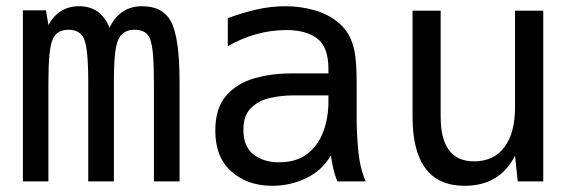

<svg xmlns="http://www.w3.org/2000/svg" viewBox="-20 -580 1846 614"><path d="M53.2 -546.9H127L134.8 -500Q168 -560.1 232.9 -560.1Q302.7 -560.1 330.1 -491.2Q363.3 -560.1 434.6 -560.1Q501 -560.1 527.3 -510.3Q554.2 -459 554.2 -316.9V0H472.2V-313Q472.2 -374.5 469 -408.2Q465.8 -441.9 459 -458Q446.8 -484.9 410.6 -484.9Q373.5 -484.9 359.4 -455.6Q351.1 -438.5 347.7 -405.8Q344.2 -373 344.2 -313V0H262.2V-313Q262.2 -372.1 258.8 -406.7Q255.4 -441.4 248 -457.5Q234.9 -484.9 198.7 -484.9Q162.6 -484.9 149.4 -456.1Q141.6 -439.5 138.2 -405.5Q134.8 -371.6 134.8 -313V0H53.2Z M850.6 14.2Q771.5 14.2 720 -31.5Q668.5 -77.1 668.5 -162.6Q668.5 -233.4 702.6 -273.2Q736.8 -313 792 -329.1Q847.2 -345.2 909.7 -345.2H1030.3V-359.4Q1030.3 -429.2 994.9 -456.5Q959.5 -483.9 895.5 -483.9Q845.7 -483.9 797.9 -470.2Q750 -456.5 708.5 -432.1V-522Q753.4 -538.6 799.3 -549.3Q845.2 -560.1 893.1 -560.1Q941.9 -560.1 988 -546.6Q1034.2 -533.2 1067.9 -502.7Q1101.6 -472.2 1112.8 -420.9Q1120.6 -384.8 1120.6 -312V-200.2Q1120.6 -154.3 1125.7 -98.6Q1130.9 -43 1149.4 0H1059.1Q1050.8 -19 1045.9 -40.8Q1041 -62.5 1038.1 -83Q1009.3 -33.7 958.3 -9.8Q907.2 14.2 850.6 14.2ZM872.6 -61Q928.2 -61 963.1 -88.4Q998 -115.7 1014.2 -159.9Q1030.3 -204.1 1030.3 -254.9V-274.9H916.5Q878.4 -274.9 842 -266.4Q805.7 -257.8 782 -233.9Q758.3 -210 758.3 -164.1Q758.3 -112.3 790 -86.7Q821.8 -61 872.6 -61Z M1465.8 14.2Q1299.3 14.2 1299.3 -207V-545.9H1389.2V-207Q1389.2 -64 1496.1 -64Q1558.6 -64 1592.8 -109.1Q1627 -154.3 1627 -236.8V-545.9H1717.3V0H1635.7L1627 -82Q1578.1 14.2 1465.8 14.2Z"/></svg>

Font: Vazir Code Hack
Style: Code-Hack
Weight: 400
Foundry: DejaVu fonts team - Redesigned by Saber Rastikerdar
Version: Version 1.1.2